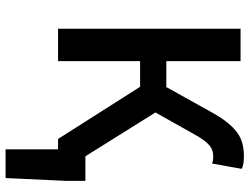

<svg xmlns="http://www.w3.org/2000/svg" viewBox="-123 -583 894 688"><g transform="rotate(90 324.0 -239.0)"><path d="M515 188V0H478L291 -294H199V0H83V-654H199V-388H292L380 -546Q399 -581 417.5 -604.5Q436 -628 454.5 -641.5Q473 -655 494 -660.5Q515 -666 540 -666Q551 -666 563.5 -664.5Q576 -663 585 -658L566 -552Q558 -555 551.5 -555.5Q545 -556 540 -556Q529 -556 519.5 -553Q510 -550 501 -542.5Q492 -535 482 -521.5Q472 -508 460 -486L383 -349L540 -98H628V-26L618 188Z"/></g></svg>

Font: Processing Sans Pro Semibold
Style: Regular
Weight: 600
Designer: Paul D. Hunt
Foundry: Adobe Systems Incorporated
Version: Version 2.020;PS 2.000;hotconv 1.0.86;makeotf.lib2.5.63406